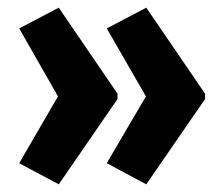

<svg xmlns="http://www.w3.org/2000/svg" viewBox="-20 -527 580 500"><path d="M514 -269 361 -47 258 -102 360 -276 258 -453 361 -507 514 -283ZM286 -269 133 -47 30 -102 131 -276 30 -453 133 -507 286 -283Z"/></svg>

Font: Noto Sans Telugu ExtraCondensed ExtraBold
Style: Regular
Weight: 800
Width: 2
Designer: Jelle Bosma - Monotype Design Team
Foundry: Monotype Imaging Inc.
Version: Version 2.005; ttfautohint (v1.8.4.7-5d5b)